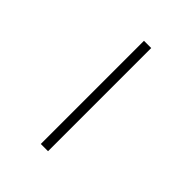

<svg xmlns="http://www.w3.org/2000/svg" viewBox="14 -394 300 300"><g transform="rotate(-45 164.0 -244.0)"><path d="M50 -252H278V-236H50Z"/></g></svg>

Font: Grenze Thin
Style: Regular
Weight: 250
Designer: Renata Polastri
Foundry: Omnibus-Type
Version: Version 1.002; ttfautohint (v1.8)